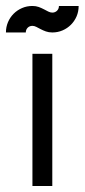

<svg xmlns="http://www.w3.org/2000/svg" viewBox="-49 -617 281 637"><path d="M58.6 -438.5H124.5V0H58.6ZM211.9 -597.2Q211.9 -578.6 205.1 -562.7Q198.2 -546.9 186.3 -534.9Q174.3 -522.9 158.4 -516.1Q142.6 -509.3 124.5 -509.3Q112.8 -509.3 103.3 -512.7Q93.8 -516.1 85.9 -520.3Q78.1 -524.4 71.5 -527.8Q64.9 -531.2 58.6 -531.2Q48.8 -531.2 42.7 -524.9Q36.6 -518.6 36.6 -509.3H-29.3Q-29.3 -527.3 -22.5 -543.5Q-15.6 -559.6 -3.7 -571.5Q8.3 -583.5 24.2 -590.3Q40 -597.2 58.6 -597.2Q70.3 -597.2 79.6 -593.8Q88.9 -590.3 96.7 -586.2Q104.5 -582 111.3 -578.6Q118.2 -575.2 124.5 -575.2Q133.8 -575.2 140.1 -581.3Q146.5 -587.4 146.5 -597.2Z"/></svg>

Font: Aeronef
Style: Regular
Weight: 400
Designer: Peter Wiegel - CAT-Fonts Germany
Foundry: CAT-Fonts, Peter Wiegel
Version: Version 0.002